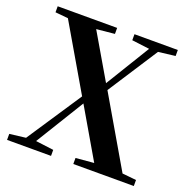

<svg xmlns="http://www.w3.org/2000/svg" viewBox="-130 -868 987 996"><g transform="rotate(20 363.0 -370.5)"><path d="M445.8 -708V-741.2H685.1V-708L591.8 -696.8L413.1 -420.9L634.8 -41L711.9 -33.2V0H377.9V-33.2L478 -42L319.8 -313L155.8 -45.9L254.9 -33.2V0H12.2V-33.2L101.1 -43.9L300.8 -345.2L92.8 -701.2L22 -708V-741.2H350.1V-708L250 -698.2L394 -452.1L543 -695.8Z"/></g></svg>

Font: Source Han Serif TW
Style: Bold
Weight: 700
Designer: Ryoko NISHIZUKA Ë•øÂ°öÊ∂ºÂ≠ê (kana & ideographs); Frank Grie√ühammer (Latin, Greek & Cyrillic); Wenlong ZHANG Âº†ÊñáÈæô 
Foundry: Adobe
Version: Version 2.003;hotconv 1.1.1;makeotfexe 2.6.0